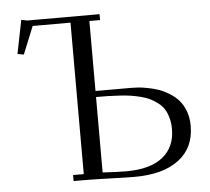

<svg xmlns="http://www.w3.org/2000/svg" viewBox="-51 -762 901 822"><g transform="rotate(-5 399.5 -351.0)"><path d="M41 -563 69.8 -707 95.2 -702.1H405.8V-676.8H359.9V-376H515.1Q529.3 -376 545.2 -374.8Q561 -373.5 585.2 -368.9Q609.4 -364.3 631.1 -356.7Q652.8 -349.1 675.8 -335Q698.7 -320.8 715.3 -302Q731.9 -283.2 742.4 -254.9Q752.9 -226.6 752.9 -191.9Q752.9 -97.7 685.1 -46.4Q617.2 4.9 495.1 4.9Q463.4 4.9 389.2 2.4Q314.9 0 278.8 0H232.9V-25.9H278.8V-676.8H116.2L67.9 -558.1ZM359.9 -25.9Q421.9 -22 460.9 -22Q565.4 -22 618.7 -65.2Q671.9 -108.4 671.9 -185.1Q671.9 -210.9 666 -232.4Q660.2 -253.9 650.6 -269.8Q641.1 -285.6 625 -298.1Q608.9 -310.5 593 -318.8Q577.1 -327.1 553.5 -333.3Q529.8 -339.4 509.8 -342.5Q489.7 -345.7 461.4 -347.4Q433.1 -349.1 411.6 -349.6Q390.1 -350.1 359.9 -350.1Z"/></g></svg>

Font: Dehuti Alt
Style: Book
Weight: 400
Version: Version 1.2